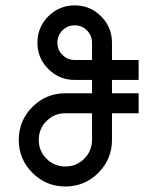

<svg xmlns="http://www.w3.org/2000/svg" viewBox="-20 -674 577 704"><path d="M219.7 -63.5Q260.3 -63.5 288.8 -92Q317.4 -120.6 317.4 -161.1V-258.8H219.7Q179.2 -258.8 150.6 -230.2Q122.1 -201.7 122.1 -161.1Q122.1 -120.6 150.6 -92Q179.2 -63.5 219.7 -63.5ZM317.4 -454.1V-517.6Q317.4 -543.9 298.8 -562.5Q280.3 -581.1 253.9 -581.1Q227.5 -581.1 209 -562.5Q190.4 -543.9 190.4 -517.6Q190.4 -491.2 209 -472.7Q227.5 -454.1 253.9 -454.1ZM219.7 9.8Q148.9 9.8 98.9 -40.3Q48.8 -90.3 48.8 -161.1Q48.8 -231.9 98.9 -282Q148.9 -332 219.7 -332H317.4V-380.9H253.9Q197.3 -380.9 157.2 -420.9Q117.2 -460.9 117.2 -517.6Q117.2 -574.2 157.2 -614.3Q197.3 -654.3 253.9 -654.3Q310.5 -654.3 350.6 -614.3Q390.6 -574.2 390.6 -517.6V-454.1H488.3V-380.9H390.6V-332H488.3V-258.8H390.6V-161.1Q390.6 -90.3 340.6 -40.3Q290.5 9.8 219.7 9.8Z"/></svg>

Font: Catrinity
Style: Regular
Weight: 400
Designer: Alexander Lange
Foundry: High-Logic / Made with FontCreator
Version: Version 2.090;May 20, 2024;FontCreator 15.0.0.2974 64-bit